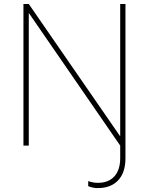

<svg xmlns="http://www.w3.org/2000/svg" viewBox="-20 -731 748 964"><path d="M470.7 213.4Q458.5 213.4 446.5 210.9Q434.6 208.5 422.9 203.6V178.2Q430.7 181.2 443.8 184.1Q457 187 470.7 187Q524.9 187 554.2 154.5Q583.5 122.1 583.5 63V6.8V0L124.5 -666V0H97.7V-710.9H124.5L583.5 -46.4V-710.9H609.9V63Q609.9 135.7 573 174.6Q536.1 213.4 470.7 213.4Z"/></svg>

Font: Heebo Thin
Style: Regular
Weight: 250
Designer: Oded Ezer
Foundry: Ezer Type House
Version: Version 3.100